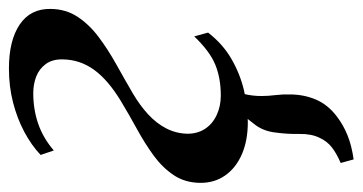

<svg xmlns="http://www.w3.org/2000/svg" viewBox="-211 -354 812 430"><g transform="rotate(-90 195.0 -139.0)"><path d="M53 247 45 218Q67 208.5 80.5 197.8Q94 187 101.5 170.5Q110.5 152 110 125.5Q109.5 99 113 73.5Q116 44.5 132 24.5Q148 4.5 159 -10.5L222.5 -45.5Q206.5 -26 200.5 -2.5Q194.5 21 195 42Q195 55.5 197 72Q199 88.5 198.5 104Q198.5 135.5 187 162.5Q175.5 189.5 149 209.5Q130 224 107.2 233.2Q84.5 242.5 53 247ZM136 10Q95.5 10 64.8 -3.2Q34 -16.5 17 -40.8Q0 -65 0.5 -97.5Q1 -131 17.8 -156Q34.5 -181 61.5 -200.8Q88.5 -220.5 120.5 -238Q152.5 -255.5 184 -274.5Q231 -303 253.8 -334.5Q276.5 -366 277 -404.5Q277.5 -427.5 266.8 -442.2Q256 -457 238.8 -463.8Q221.5 -470.5 201 -470.5Q165 -470.5 133 -459.5Q101 -448.5 73 -424.5L63 -454Q84.5 -474.5 114.5 -490.5Q144.5 -506.5 180.5 -515.8Q216.5 -525 256.5 -525Q319.5 -525 355.2 -500.8Q391 -476.5 390 -431Q389.5 -397 372.2 -371Q355 -345 327 -324Q299 -303 265.8 -284.5Q232.5 -266 200 -247Q174.5 -232 154.2 -213.5Q134 -195 122.5 -172.8Q111 -150.5 110.5 -125Q110.5 -102.5 121.5 -85.8Q132.5 -69 152.2 -59.8Q172 -50.5 196 -50.5Q235 -50.5 265 -62.8Q295 -75 328.5 -110L337 -79Q311.5 -46 278.2 -26.8Q245 -7.5 208.5 1.2Q172 10 136 10Z"/></g></svg>

Font: Merriweather 120pt Medium
Style: Italic
Weight: 500
Italic angle: -7.8°
Version: Version 2.101